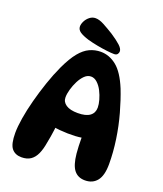

<svg xmlns="http://www.w3.org/2000/svg" viewBox="-164 -1021 960 1134"><g transform="rotate(20 316.0 -454.0)"><path d="M107 7Q67 7 45.5 -19.5Q24 -46 24 -116Q24 -155 33 -210Q42 -265 58.5 -327.5Q75 -390 96.5 -453Q118 -516 143 -570Q174 -636 204 -672.5Q234 -709 267 -724Q300 -739 336 -739Q390 -739 436 -702Q482 -665 519 -575Q543 -514 564 -439Q585 -364 596.5 -285Q608 -206 608 -132Q608 -60 581 -26.5Q554 7 506 7Q462 7 437.5 -23.5Q413 -54 406 -125Q402 -170 402 -217.5Q402 -265 406 -309L441 -233Q410 -222 363.5 -219.5Q317 -217 266.5 -221.5Q216 -226 173 -240L240 -307Q241 -259 235 -212.5Q229 -166 221 -128Q214 -84 200.5 -54Q187 -24 164.5 -8.5Q142 7 107 7ZM330 -352Q381 -352 406 -370.5Q431 -389 431 -423Q431 -443 423.5 -470Q416 -497 403 -522.5Q390 -548 371.5 -565Q353 -582 332 -582Q310 -582 292 -564.5Q274 -547 260.5 -520.5Q247 -494 239 -465.5Q231 -437 231 -415Q231 -386 256.5 -369Q282 -352 330 -352ZM440 -779Q440 -769 433.5 -761Q427 -753 413 -753Q395 -753 366 -756.5Q337 -760 305 -766Q273 -772 244 -780Q205 -792 186.5 -805Q168 -818 168 -838Q168 -853 177 -871Q186 -889 202.5 -902Q219 -915 239 -915Q263 -915 293.5 -898.5Q324 -882 358 -861Q396 -836 418 -816Q440 -796 440 -779Z"/></g></svg>

Font: DynaPuff Medium
Style: Regular
Weight: 500
Version: Version 2.000